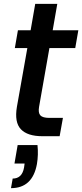

<svg xmlns="http://www.w3.org/2000/svg" viewBox="-20 -708 427 998"><path d="M71.8 45.9H174.8Q180.2 96.2 171.9 145Q148.9 270 37.1 270L45.9 220.2Q94.7 220.2 105 163.1L107.9 142.1H55.2ZM67.9 -152.8 122.1 -458H57.1L73.2 -550.8H139.2L163.1 -688H277.8L253.9 -550.8H387.2L371.1 -458H236.8L183.1 -152.8Q177.7 -121.6 189.7 -108.4Q201.7 -95.2 236.8 -95.2H307.1L290 0H200.2Q123 0 88.6 -36.1Q54.2 -72.3 67.9 -152.8Z"/></svg>

Font: SVN-Poppins Medium
Style: Italic
Weight: 500
Italic angle: -10°
Designer: Ninad Kale (Devanagari), Jonny Pinhorn (Latin)
Foundry: Indian Type Foundry
Version: Version 3.002 2017